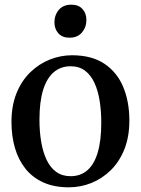

<svg xmlns="http://www.w3.org/2000/svg" viewBox="-20 -789 602 820"><path d="M29 -268Q29 -337.5 50.5 -390.8Q72 -444 109 -480Q146 -516 192.2 -534.5Q238.5 -553 287.5 -553Q372 -553 426.2 -516.5Q480.5 -480 506.5 -417Q532.5 -354 532.5 -274.5Q532.5 -204.5 511 -151Q489.5 -97.5 452.5 -61.5Q415.5 -25.5 369.5 -7.2Q323.5 11 274 11Q211 11 164.8 -10Q118.5 -31 88.5 -68.8Q58.5 -106.5 43.8 -157.2Q29 -208 29 -268ZM281.5 -36.5Q323.5 -36.5 352.8 -61.5Q382 -86.5 397.2 -137.2Q412.5 -188 412.5 -264.5Q412.5 -315 405.5 -358.8Q398.5 -402.5 383.2 -435.5Q368 -468.5 343 -487.2Q318 -506 281.5 -506Q239.5 -506 209.8 -480.8Q180 -455.5 164.2 -405Q148.5 -354.5 148.5 -277.5Q148.5 -227 156 -183Q163.5 -139 179.2 -106Q195 -73 220.2 -54.8Q245.5 -36.5 281.5 -36.5ZM276.5 -628Q246 -628 229.2 -646.8Q212.5 -665.5 212.5 -693.5Q212.5 -724.5 231.2 -746.8Q250 -769 284.5 -769H285.5Q315.5 -769 332.2 -750.5Q349 -732 349 -704Q349 -673 330.2 -650.5Q311.5 -628 277.5 -628Z"/></svg>

Font: Merriweather 60pt Medium
Style: Regular
Weight: 500
Version: Version 2.100